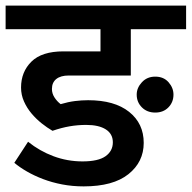

<svg xmlns="http://www.w3.org/2000/svg" viewBox="-30 -656 683 684"><path d="M457 -319Q457 -343 475.5 -363Q494 -383 523 -383Q553 -383 570.5 -363Q588 -343 588 -319Q588 -292 570 -273.5Q552 -255 523 -255Q494 -255 475.5 -273.5Q457 -292 457 -319ZM157 -190Q138 -201 118.5 -216.5Q99 -232 82.5 -251.5Q66 -271 55.5 -294.5Q45 -318 45 -344Q45 -400 82 -436.5Q119 -473 196 -473H328V-552H-10V-636H633V-552H436V-387H215Q186 -387 170.5 -374.5Q155 -362 155 -339Q155 -323 164 -309Q173 -295 186 -285Q213 -293 237 -296Q261 -299 284 -299Q378 -299 430 -257.5Q482 -216 482 -147Q482 -79 427.5 -35.5Q373 8 268 8Q228 8 191.5 1Q155 -6 123.5 -18Q92 -30 66 -45Q40 -60 21 -76L70 -151Q111 -118 160.5 -99.5Q210 -81 264 -81Q320 -81 346 -99.5Q372 -118 372 -149Q372 -179 347 -195Q322 -211 277 -211Q247 -211 218 -206Q189 -201 157 -190Z"/></svg>

Font: Mukta SemiBold
Style: Regular
Weight: 600
Designer: Girish Dalvi and Yashodeep Gholap
Foundry: Ek Type
Version: Version 2.538;PS 1.002;hotconv 16.6.51;makeotf.lib2.5.65220;